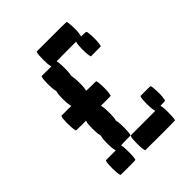

<svg xmlns="http://www.w3.org/2000/svg" viewBox="-173 -640 763 763"><g transform="rotate(-45 208.0 -258.5)"><path d="M332 -130.4 333.5 -133.3H360.8Q388.7 -133.3 389.6 -132.3Q392.1 -127.9 393.3 -103.8Q394.5 -79.6 392.6 -67.4Q392.1 -66.4 391.6 -62.5Q391.1 -58.6 391.1 -57.6Q390.1 -51.8 389.6 -51.3Q388.2 -49.8 375 -49.8Q360.8 -49.8 361.8 -48.8Q365.7 -42 365.5 -6.8Q365.2 28.3 361.3 32.2Q360.4 33.2 276.9 33.2L193.8 32.7L192.9 28.8Q189.5 16.1 189.7 -11Q189.9 -38.1 193.4 -46.9L194.3 -49.8H263.7H333L332 -54.7Q328.6 -68.4 328.6 -94.7Q328.6 -121.1 332 -130.4ZM165.5 -546.9 166.5 -549.8H250Q333 -549.8 334 -548.8Q336.9 -543.9 337.9 -520Q338.9 -496.1 336.9 -482.4Q334.5 -468.8 334 -467.8Q333 -466.8 347.2 -466.8Q360.4 -466.8 361.8 -465.3Q364.7 -460.4 365.7 -436.8Q366.7 -413.1 364.7 -399.4Q362.3 -385.3 361.3 -384.3Q360.8 -383.8 332.5 -383.8H305.2L304.2 -387.7Q300.8 -400.4 300.8 -426.8Q300.8 -453.1 304.2 -462.9L305.2 -466.8H250Q235.8 -466.8 222.4 -466.6Q209 -466.3 201.7 -466.1Q194.3 -465.8 194.8 -465.3Q198.2 -460 198.7 -431.9Q199.2 -403.8 196.3 -389.6Q195.3 -383.3 196.3 -377Q199.7 -362.3 199.2 -334.5Q198.7 -306.6 194.8 -301.3L196.3 -300.8Q197.3 -300.8 200 -300.5Q202.6 -300.3 205.8 -300Q209 -299.8 213.4 -299.8Q217.8 -299.8 222.2 -299.8Q249.5 -299.8 250.5 -298.8Q253.4 -293.9 254.4 -270Q255.4 -246.1 253.4 -232.4Q251 -218.8 250.5 -217.8Q249.5 -216.8 222.2 -216.8H194.8L195.8 -212.4Q199.2 -200.7 199 -170.7Q198.7 -140.6 195.3 -134.8Q194.8 -134.3 195.1 -132.6Q195.3 -130.9 195.8 -128.9Q199.2 -116.7 198.7 -86.9Q198.2 -57.1 194.8 -51.3Q193.4 -49.8 166.5 -49.8Q159.2 -49.8 152.8 -49.6Q146.5 -49.3 143.1 -48.8H139.6Q143.6 -42 143.3 -6.8Q143.1 28.3 139.2 32.2Q138.2 33.2 96.7 33.2L55.2 32.7L54.2 28.8Q50.8 16.6 50.8 -10.7Q50.8 -38.1 54.2 -46.9L55.7 -49.8H83H110.8L109.9 -54.7Q106.4 -67.9 106.4 -93.5Q106.4 -119.1 109.9 -129.4Q110.8 -133.3 109.9 -137.7Q106.4 -150.9 106.4 -176.8Q106.4 -202.6 109.9 -212.9L110.8 -216.8H83L55.2 -217.3L54.2 -221.2Q50.8 -233.4 50.8 -260.7Q50.8 -288.1 54.2 -296.9L55.7 -299.8H83H110.8L109.9 -304.7Q106.4 -317.9 106.4 -343.5Q106.4 -369.1 109.9 -379.4Q110.8 -383.3 109.9 -387.7Q106.4 -401.4 106.4 -427.7Q106.4 -454.1 109.9 -463.4L111.3 -466.8H138.7H166.5L165 -471.2Q161.6 -484.4 161.9 -511Q162.1 -537.6 165.5 -546.9Z"/></g></svg>

Font: VT323
Style: Regular
Weight: 400
Monospace: yes
Version: Version 001.002